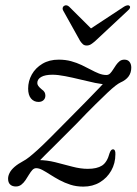

<svg xmlns="http://www.w3.org/2000/svg" viewBox="-20 -684 508 713"><path d="M114 -74Q127.5 -88.5 146.8 -107.5Q166 -126.5 194.8 -155.2Q223.5 -184 266 -226.5Q305 -267.5 333 -295Q361 -322.5 379.2 -339.8Q397.5 -357 409 -365.8Q420.5 -374.5 427 -377.5Q447.5 -386.5 457.5 -400.2Q467.5 -414 467.5 -433Q467.5 -446 461 -454.2Q454.5 -462.5 442 -462.5Q431.5 -462.5 424.2 -456.8Q417 -451 411 -442.5Q405 -434 399.8 -425.5Q394.5 -417 388.8 -411.2Q383 -405.5 375 -405.5Q361.5 -405.5 347 -411.2Q332.5 -417 316.8 -425.5Q301 -434 283 -442.5Q265 -451 244 -456.8Q223 -462.5 198 -462.5Q163 -462.5 137.5 -447.2Q112 -432 98.2 -407.5Q84.5 -383 84.5 -355Q84.5 -331 95.2 -318.2Q106 -305.5 123 -305.5Q134.5 -305.5 141.5 -312Q148.5 -318.5 148.5 -329Q148.5 -336 145.5 -341.5Q142.5 -347 134.5 -352.5Q126 -359.5 122.2 -365Q118.5 -370.5 118.5 -375.5Q118.5 -390 133 -398.2Q147.5 -406.5 175 -406.5Q194.5 -406.5 221.8 -401.2Q249 -396 278.2 -388.8Q307.5 -381.5 333 -376.2Q358.5 -371 374.5 -371L375.5 -387.5Q369 -379 350.2 -359.2Q331.5 -339.5 300.8 -308.2Q270 -277 226.5 -233Q190.5 -196.5 164.5 -170.5Q138.5 -144.5 119.8 -127.5Q101 -110.5 88.2 -100.5Q75.5 -90.5 66.5 -86Q47 -75.5 34.2 -64.5Q21.5 -53.5 15.8 -42.2Q10 -31 10 -20.5Q10 -6 17.8 1.2Q25.5 8.5 39 8.5Q50.5 8.5 59.2 1.8Q68 -5 74.8 -15.2Q81.5 -25.5 87.8 -35.8Q94 -46 100.2 -52.8Q106.5 -59.5 114.5 -59.5Q125 -59.5 138 -52.5Q151 -45.5 166.5 -35.5Q182 -25.5 201 -15.2Q220 -5 241.8 2Q263.5 9 289.5 9Q324 9 350.8 -7Q377.5 -23 393 -50.2Q408.5 -77.5 408.5 -111Q409 -120.5 406.5 -125Q404 -129.5 399.5 -129.5Q396 -129.5 393 -126.5Q390 -123.5 387 -115.5Q378 -81.5 359 -69.2Q340 -57 306 -57Q279 -57 248.2 -65.2Q217.5 -73.5 185.5 -81.5Q153.5 -89.5 123 -89.5ZM326.5 -570 236.5 -659.5Q232 -663.5 227.2 -664.2Q222.5 -665 217.5 -662Q214 -659.5 212.8 -655Q211.5 -650.5 214.5 -645L277.5 -532Q283 -524 288.2 -519.5Q293.5 -515 302 -515Q310.5 -515 317.8 -519.5Q325 -524 334 -532L455 -645Q461.5 -650.5 462.8 -655Q464 -659.5 461 -662Q458.5 -665 453 -664.2Q447.5 -663.5 441 -659.5L305 -570Z"/></svg>

Font: Fraunces Light
Style: Italic
Weight: 300
Italic angle: -16°
Version: Version 1.000;[b76b70a41]